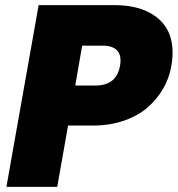

<svg xmlns="http://www.w3.org/2000/svg" viewBox="-20 -725 690 745"><path d="M272 -393.1H350.1Q432.6 -393.1 445.8 -470.2Q459 -547.9 377 -547.9H298.8ZM645 -470.2Q637.2 -423.3 613.5 -381.8Q589.8 -340.3 552.5 -307.9Q515.1 -275.4 460.4 -256.6Q405.8 -237.8 340.8 -237.8H244.1L202.1 0H4.9L129.9 -705.1H422.9Q507.8 -705.1 562.7 -674.6Q617.7 -644 637.5 -591.8Q657.2 -539.6 645 -470.2Z"/></svg>

Font: Poppins ExtraBold
Style: Italic
Weight: 800
Italic angle: -10°
Designer: Ninad Kale (Devanagari), Jonny Pinhorn (Latin)
Foundry: Indian Type Foundry
Version: Version 3.200;PS 1.000;hotconv 16.6.54;makeotf.lib2.5.65590